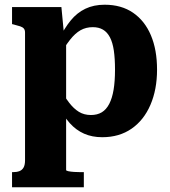

<svg xmlns="http://www.w3.org/2000/svg" viewBox="-20 -570 720 813"><path d="M335 223H31V159H34Q51 159 62.5 154.5Q74 150 80 139Q86 128 86 109V-432Q86 -443 81 -449Q76 -455 65.5 -458.5Q55 -462 39 -466L31 -468V-540H240L253 -404L260 -399V150Q260 153 269.5 155Q279 157 293.5 158Q308 159 323 159H335ZM413 11Q370 11 336 -4Q302 -19 275.5 -48.5Q249 -78 229 -121L232 -199Q253 -161 272.5 -135.5Q292 -110 314 -96.5Q336 -83 365 -83Q392 -83 411 -94.5Q430 -106 442.5 -130Q455 -154 461 -190Q467 -226 467 -275Q467 -322 462 -356Q457 -390 445.5 -412Q434 -434 416 -444.5Q398 -455 373 -455Q344 -455 321 -442Q298 -429 276.5 -401.5Q255 -374 230 -331L229 -403Q253 -451 279.5 -483.5Q306 -516 341.5 -533Q377 -550 423 -550Q494 -550 543.5 -516Q593 -482 619 -420.5Q645 -359 645 -275Q645 -191 617 -126Q589 -61 537 -25Q485 11 413 11Z"/></svg>

Font: Roboto Serif SemiCondensed
Style: Bold
Weight: 700
Width: 4
Designer: Greg Gazdowicz
Foundry: Commercial Type
Version: Version 1.007